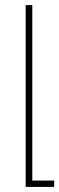

<svg xmlns="http://www.w3.org/2000/svg" viewBox="-20 -503 233 755"><path d="M81 232H193V207H107V-483H81Z"/></svg>

Font: Noto Sans Armenian SemiCondensed Thin
Style: Regular
Weight: 100
Width: 4
Designer: Monotype Design Team
Foundry: Monotype Imaging Inc.
Version: Version 2.008